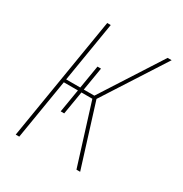

<svg xmlns="http://www.w3.org/2000/svg" viewBox="-171 -863 942 991"><g transform="rotate(30 300.0 -367.5)"><path d="M424 0 312 -358H247L224 -220H203L226 -358H142L83 0H62L183 -735H204L145 -377H229L252 -515H273L250 -377H313L543 -735H567L331 -368L446 0Z"/></g></svg>

Font: Iosevka Aile Thin Oblique
Style: Regular
Weight: 100
Italic angle: -9°
Designer: Belleve Invis
Foundry: Belleve Invis
Version: Version 31.1.0; ttfautohint (v1.8.4)